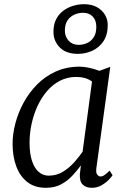

<svg xmlns="http://www.w3.org/2000/svg" viewBox="-20 -886 608 916"><path d="M440 -86Q436.5 -61.5 444 -52.8Q451.5 -44 459 -44Q469 -44 479 -51.2Q489 -58.5 503 -72L517 -50Q513.5 -44 500 -29.5Q486.5 -15 465.2 -2.5Q444 10 418 10Q391 10 375 -5Q359 -20 361 -56L366 -97Q347.5 -72 324.5 -47.2Q301.5 -22.5 270.8 -6.2Q240 10 199 10Q146 10 110.8 -17.2Q75.5 -44.5 57.8 -92Q40 -139.5 40 -200Q40 -246 53.2 -297Q66.5 -348 92.5 -396Q118.5 -444 157 -483Q195.5 -522 246.5 -545Q297.5 -568 360.5 -568Q381 -568 407 -562.2Q433 -556.5 454 -548L506 -567ZM419 -497Q403.5 -508.5 384.5 -513.8Q365.5 -519 344.5 -519Q301.5 -519 266.2 -500.8Q231 -482.5 204 -451Q177 -419.5 158.5 -379Q140 -338.5 130.5 -293.8Q121 -249 121 -205Q121 -153 132.8 -118Q144.5 -83 165 -65.5Q185.5 -48 212 -48Q250.5 -48 281.2 -67.2Q312 -86.5 335.2 -113Q358.5 -139.5 374 -162ZM352.5 -629Q295 -629 265 -659.8Q235 -690.5 235 -734Q235 -769.5 248 -794.5Q261 -819.5 282.5 -835.2Q304 -851 329.8 -858.5Q355.5 -866 380.5 -866Q417 -866 442.2 -852Q467.5 -838 480.8 -815.5Q494 -793 494 -767Q494 -719 473 -688.5Q452 -658 419.5 -643.5Q387 -629 352.5 -629ZM355 -672Q376 -672 395.2 -680.5Q414.5 -689 427 -708Q439.5 -727 439.5 -758Q439.5 -789.5 422.2 -807.2Q405 -825 376 -825Q355 -825 335 -816.2Q315 -807.5 302.2 -788.8Q289.5 -770 289.5 -740Q289.5 -711.5 307.5 -691.8Q325.5 -672 355 -672Z"/></svg>

Font: Merriweather 7pt Light
Style: Italic
Weight: 300
Italic angle: -7.8°
Designer: Eben Sorkin
Foundry: Eben Sorkin
Version: Version 2.200;gftools[0.9.31]